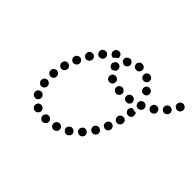

<svg xmlns="http://www.w3.org/2000/svg" viewBox="-124 -757 984 984"><g transform="rotate(45 368.0 -265.5)"><path d="M278 20Q282 18 285 15Q288 12 290 7Q292 3 291 -1Q291 -11 284 -17Q277 -23 268 -23H267Q263 -23 259 -21Q255 -19 252 -15Q249 -12 247 -8Q246 -4 246 1Q246 10 253 16Q260 23 269 22H270Q274 22 278 20ZM351 5Q354 3 356 -1Q358 -5 359 -10Q359 -14 358 -19Q355 -27 347 -32Q338 -36 329 -33Q325 -32 321 -29Q318 -26 316 -22Q314 -18 313 -14Q313 -9 314 -5Q317 4 325 8Q334 13 342 10H343Q347 8 351 5ZM217 5Q213 8 209 9Q205 11 200 10Q196 10 192 8Q183 3 180 -6Q178 -14 182 -23Q184 -27 187 -30Q191 -32 195 -34Q199 -35 204 -35Q208 -34 212 -32H213Q218 -29 222 -24Q225 -18 225 -11Q224 -8 224 -5Q223 -4 223 -3Q223 -3 222 -2Q220 2 217 5ZM416 -28Q419 -32 420 -37Q421 -41 420 -45Q419 -50 417 -53Q412 -61 402 -63Q393 -65 385 -60Q381 -57 379 -54Q376 -50 375 -45Q374 -41 375 -37Q376 -32 379 -29Q384 -21 393 -19Q402 -17 410 -22Q414 -25 416 -28ZM148 -38Q140 -41 135 -49V-50Q133 -54 132 -58Q132 -62 133 -67Q134 -71 137 -75Q140 -78 144 -80Q152 -85 161 -82Q170 -79 174 -71H175Q177 -67 177 -62Q178 -58 176 -54Q176 -52 175 -50Q174 -49 173 -47Q173 -47 172 -46Q170 -44 168 -41Q167 -41 167 -41Q166 -41 166 -40Q157 -36 148 -38ZM471 -78Q472 -82 472 -86Q472 -91 470 -95Q468 -99 465 -102Q458 -108 449 -108Q440 -108 433 -101V-100Q427 -94 427 -84Q427 -75 434 -69Q437 -66 442 -64Q446 -62 450 -63Q455 -63 459 -65Q463 -67 466 -70Q469 -74 471 -78ZM121 -107Q128 -101 138 -103Q147 -104 152 -111Q158 -119 157 -128V-129Q155 -138 148 -143Q140 -149 131 -148Q122 -146 116 -139Q111 -131 112 -122Q113 -113 121 -107ZM513 -145Q510 -155 502 -159Q494 -164 485 -162Q476 -160 471 -152Q466 -144 469 -135Q471 -125 479 -121Q487 -116 496 -118Q505 -120 510 -128Q515 -136 513 -145ZM116 -179Q122 -172 131 -171Q140 -170 147 -176Q155 -182 155 -191V-192Q156 -201 150 -208Q144 -215 135 -216Q126 -217 119 -211Q111 -205 111 -196V-195Q110 -186 116 -179ZM544 -201Q544 -206 542 -210Q541 -214 537 -217Q534 -220 530 -222Q521 -226 513 -222Q504 -218 501 -210L500 -209Q499 -205 499 -201Q499 -196 501 -192Q502 -188 505 -185Q509 -182 513 -180Q521 -176 530 -180Q539 -184 542 -192V-193Q544 -197 544 -201ZM123 -258Q123 -253 126 -249Q128 -245 131 -243Q135 -240 139 -239Q148 -236 156 -241Q164 -246 167 -255Q168 -259 168 -264Q167 -268 165 -272Q163 -276 159 -279Q156 -281 151 -283Q142 -285 134 -281Q126 -276 124 -267V-266Q122 -262 123 -258ZM563 -278Q558 -286 549 -288Q540 -290 532 -286Q524 -281 521 -272V-271Q519 -262 524 -254Q528 -246 537 -244Q542 -243 546 -243Q551 -244 554 -246Q558 -249 561 -252Q564 -256 565 -260Q567 -269 563 -278ZM146 -325Q146 -321 147 -317Q149 -313 152 -309Q155 -306 159 -304Q168 -300 176 -304Q185 -307 189 -316Q191 -320 191 -325Q191 -329 190 -333Q188 -337 185 -341Q182 -344 178 -346Q169 -350 161 -346Q152 -343 148 -334Q146 -330 146 -325ZM577 -341Q575 -346 571 -350Q569 -349 567 -349Q557 -349 549 -353Q547 -353 546 -354Q541 -351 537 -347Q534 -342 533 -336V-335Q532 -326 538 -319Q544 -312 553 -311Q562 -310 570 -315Q577 -321 578 -331Q578 -336 577 -341ZM448 -353Q455 -359 455 -368Q456 -378 450 -384Q443 -391 434 -392H433Q424 -392 417 -386Q410 -380 410 -370Q409 -361 416 -354Q422 -347 431 -347H432Q441 -346 448 -353ZM520 -362Q525 -370 523 -379Q521 -388 514 -393Q506 -399 497 -397H496Q487 -395 482 -387Q477 -380 478 -370Q479 -366 482 -362Q484 -359 488 -356Q492 -354 496 -353Q500 -352 505 -353Q514 -354 520 -362ZM182 -397Q179 -393 179 -389Q178 -385 179 -380Q180 -376 182 -372Q185 -368 189 -366Q197 -361 206 -363Q215 -365 220 -373V-374Q225 -381 223 -391Q221 -400 213 -405Q209 -407 205 -408Q200 -408 196 -407Q192 -406 188 -404Q184 -401 182 -398ZM373 -365Q364 -362 356 -367H355Q347 -372 345 -381Q343 -390 347 -398Q352 -406 361 -408Q370 -411 378 -406H379Q385 -402 388 -396Q391 -390 389 -383Q389 -381 388 -379Q388 -378 388 -377Q387 -376 387 -375Q382 -367 373 -365ZM575 -373V-374Q584 -377 587 -386Q591 -394 587 -403Q584 -412 575 -415Q566 -419 558 -415H557Q553 -413 550 -410Q547 -407 545 -403Q544 -399 544 -394Q544 -390 545 -386Q549 -377 557 -373Q566 -370 575 -373ZM645 -415Q648 -419 649 -423Q649 -428 648 -432Q647 -437 645 -440Q639 -448 630 -449Q621 -451 613 -446V-445Q609 -443 607 -439Q605 -435 604 -431Q603 -426 604 -422Q605 -418 608 -414Q613 -406 622 -405Q631 -403 639 -409Q643 -411 645 -415ZM219 -439Q220 -429 227 -423Q234 -417 243 -418Q252 -418 258 -426H259Q265 -433 264 -442Q263 -452 256 -458Q253 -461 249 -462Q244 -463 240 -463Q235 -463 231 -461Q227 -459 224 -455Q218 -448 219 -439ZM316 -424Q309 -430 308 -439V-440Q308 -449 314 -456Q320 -463 329 -464Q339 -464 346 -458Q352 -452 353 -443V-442Q353 -438 352 -435Q351 -431 349 -428Q344 -426 339 -422Q337 -420 335 -419Q335 -419 334 -419Q333 -418 332 -418Q323 -418 316 -424ZM539 -488Q530 -490 522 -486Q521 -486 521 -485Q520 -485 520 -485Q518 -482 515 -480Q511 -475 511 -468Q510 -461 513 -455H514Q518 -447 527 -444Q536 -442 544 -446Q552 -451 555 -460Q557 -469 553 -477Q548 -485 539 -488ZM694 -459Q700 -466 699 -475Q699 -484 692 -490Q684 -496 675 -496Q666 -495 660 -488L659 -487Q653 -480 654 -471Q655 -462 662 -456Q665 -453 670 -451Q674 -450 678 -450Q683 -451 687 -453Q691 -455 694 -458ZM268 -490Q269 -500 276 -506Q283 -512 293 -511Q302 -510 308 -503Q311 -498 312 -493Q313 -488 312 -482Q312 -482 312 -482Q303 -478 297 -471Q295 -469 293 -466Q287 -465 282 -467Q276 -469 273 -474Q267 -481 268 -490ZM335 -503Q336 -512 343 -518Q347 -521 351 -523Q355 -524 360 -524Q364 -524 368 -522Q372 -520 375 -516Q381 -509 381 -500Q380 -491 373 -484H372Q369 -481 365 -480Q360 -478 356 -479Q351 -482 345 -484Q343 -484 342 -485Q342 -485 341 -486Q341 -486 341 -486Q335 -493 335 -503ZM480 -537Q489 -539 497 -534H498Q506 -530 508 -521Q511 -512 506 -504Q501 -495 492 -493Q483 -491 475 -495Q470 -498 467 -503Q464 -508 464 -514Q464 -515 464 -515Q465 -519 465 -524Q466 -524 466 -525Q466 -526 467 -526Q471 -534 480 -537ZM398 -533Q400 -537 402 -541Q405 -544 409 -547Q413 -549 417 -549H418Q427 -550 434 -545Q442 -539 443 -530Q443 -525 442 -521Q441 -517 438 -513Q435 -510 431 -507Q427 -505 423 -505Q416 -504 410 -507Q404 -509 401 -515Q401 -516 401 -516Q399 -519 398 -522Q398 -523 398 -523Q398 -524 398 -524Q397 -529 398 -533ZM735 -538Q732 -547 723 -551Q715 -555 706 -552Q697 -549 693 -540Q689 -531 692 -522Q696 -514 704 -510Q713 -506 721 -509Q730 -512 734 -521Q738 -530 735 -538Z"/></g></svg>

Font: FRB American Cursive Dotted Extrabold
Style: Bold Italic
Weight: 800
Italic angle: -25°
Version: Version 2.0;Modular Font Editor K font №1